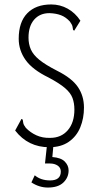

<svg xmlns="http://www.w3.org/2000/svg" viewBox="-20 -651 440 862"><path d="M201 10Q106 10 48 -65L72 -109L76 -117L82 -114Q83 -107 84.5 -98.5Q86 -90 96 -77Q116 -56 143.5 -43.5Q171 -31 205 -32Q255 -32 284.5 -66.5Q314 -101 314 -159Q314 -188 305.5 -211Q297 -234 272 -255.5Q247 -277 198 -303Q126 -338 95 -381.5Q64 -425 64 -477Q64 -552 102.5 -591.5Q141 -631 210 -631Q250 -631 284 -612Q318 -593 341 -558L318 -521L313 -513L308 -517Q307 -524 305.5 -532Q304 -540 294 -554Q276 -574 254 -582.5Q232 -591 202 -592Q159 -592 133.5 -563Q108 -534 108 -482Q108 -453 118.5 -429Q129 -405 156.5 -382.5Q184 -360 237 -333Q303 -300 330 -260Q357 -220 357 -168Q357 -120 340.5 -79.5Q324 -39 289 -14.5Q254 10 201 10ZM195 191Q156 191 121 168L136 136Q163 159 205 159Q253 159 253 119Q253 102 239 92.5Q225 83 204 83H182L191 0H220L215 54Q254 57 271 74.5Q288 92 288 114Q288 146 264.5 168.5Q241 191 195 191Z"/></svg>

Font: Inconsolata Condensed Light
Style: Regular
Weight: 300
Width: 3
Monospace: yes
Designer: Raph Levien, Cyreal, Brenton Simpson
Foundry: Raph Levien, Cyreal, Google
Version: Version 3.001; ttfautohint (v1.8.2.53-6de2)